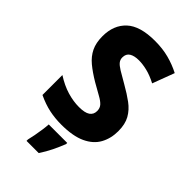

<svg xmlns="http://www.w3.org/2000/svg" viewBox="-280 -814 1124 1124"><g transform="rotate(45 281.5 -252.0)"><path d="M256 10Q204 10 156.5 0Q109 -10 56 -35V-200Q109 -166 159.5 -151Q210 -136 257 -136Q305 -136 327 -151Q349 -166 349 -195Q349 -219 335 -234.5Q321 -250 292.5 -265.5Q264 -281 221 -306Q169 -337 133.5 -366.5Q98 -396 79.5 -434Q61 -472 61 -527Q61 -619 118 -672Q175 -725 298 -725Q362 -725 414.5 -711Q467 -697 513 -673L462 -537Q418 -560 380.5 -569Q343 -578 312 -578Q274 -578 252.5 -564.5Q231 -551 231 -521Q231 -503 241.5 -489.5Q252 -476 278 -460Q304 -444 350 -418Q401 -389 439 -361Q477 -333 498.5 -295Q520 -257 520 -199Q520 -139 494 -91.5Q468 -44 410 -17Q352 10 256 10ZM180 209Q185 190 190 163Q195 136 199 108.5Q203 81 204 61H357V71Q342 109 324 146Q306 183 281 221H180Z"/></g></svg>

Font: Noto Sans Mono SemiCondensed Black
Style: Regular
Weight: 900
Width: 4
Designer: Monotype Design Team
Foundry: Monotype Imaging Inc.
Version: Version 2.014; ttfautohint (v1.8.4.7-5d5b)